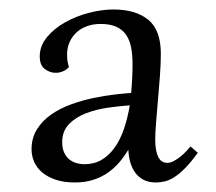

<svg xmlns="http://www.w3.org/2000/svg" viewBox="-20 -760 452 401"><path d="M45.9 -448.2Q45.9 -472.2 57.4 -490.2Q68.8 -508.3 87.2 -521Q105.5 -533.7 128.4 -542Q151.4 -550.3 174.6 -555.2Q197.8 -560.1 218.8 -562.5Q239.7 -564.9 253.9 -565.9Q256.8 -595.7 256.8 -627Q256.8 -645.5 253.9 -660.6Q251 -675.8 243.7 -686.8Q236.3 -697.8 223.4 -703.9Q210.4 -710 189.9 -710Q174.3 -710 161.6 -705.3Q148.9 -700.7 139.6 -692.1Q130.4 -683.6 125.2 -671.9Q120.1 -660.2 120.1 -646Q120.1 -640.1 120.8 -633.5Q121.6 -627 124 -620.1Q119.6 -614.7 112.1 -611.3Q104.5 -607.9 96.2 -607.9Q84 -607.9 73.5 -616Q63 -624 63 -642.1Q63 -664.1 78.1 -682.4Q93.3 -700.7 116 -713.4Q138.7 -726.1 165.8 -733.2Q192.9 -740.2 216.8 -740.2Q263.2 -740.2 289.6 -718.8Q315.9 -697.3 315.9 -647.9Q315.9 -627 314 -601.3Q312 -575.7 309.8 -550.3Q307.6 -524.9 305.9 -503.2Q304.2 -481.4 304.2 -468.3Q304.2 -445.3 310.3 -432.6Q316.4 -419.9 329.1 -419.9Q336.4 -419.9 343.8 -424.1Q351.1 -428.2 357.7 -433.6Q364.3 -439 369.6 -444.8Q375 -450.7 377.9 -454.1L393.1 -440.9Q378.9 -421.4 367.2 -409.4Q355.5 -397.5 345 -390.6Q334.5 -383.8 324.7 -381.3Q314.9 -378.9 305.2 -378.9Q290.5 -378.9 279.8 -384.5Q269 -390.1 262.2 -399.7Q255.4 -409.2 252 -421.6Q248.5 -434.1 248 -447.3Q240.2 -434.1 229.7 -421.6Q219.2 -409.2 205.8 -399.7Q192.4 -390.1 175 -384.5Q157.7 -378.9 136.2 -378.9Q112.8 -378.9 95.9 -384.8Q79.1 -390.6 67.9 -400.1Q56.6 -409.7 51.3 -422.1Q45.9 -434.6 45.9 -448.2ZM155.8 -417Q176.3 -417 191.9 -426Q207.5 -435.1 219.2 -451.4Q231 -467.8 238.8 -490.5Q246.6 -513.2 251 -540Q230.5 -538.6 206.1 -535.2Q181.6 -531.7 160.2 -523.7Q138.7 -515.6 124.3 -501Q109.9 -486.3 109.9 -462.9Q109.9 -449.7 114.3 -440.7Q118.7 -431.6 125.5 -426.5Q132.3 -421.4 140.4 -419.2Q148.4 -417 155.8 -417Z"/></svg>

Font: Simonetta
Style: Regular
Weight: 400
Version: Version 1.004